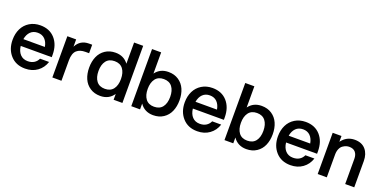

<svg xmlns="http://www.w3.org/2000/svg" viewBox="-15 -1492 4522 2275"><g transform="rotate(20 2245.5 -354.0)"><path d="M287.1 12.2Q170.9 12.2 102.1 -64.5Q33.2 -141.1 33.2 -259.8Q33.2 -337.4 63.2 -398.9Q93.3 -460.4 151.6 -496.3Q210 -532.2 287.1 -532.2Q403.8 -532.2 471.9 -455.3Q540 -378.4 540 -252.9V-223.1H148.9Q156.2 -157.2 192.1 -119.1Q228 -81.1 287.1 -81.1Q333.5 -81.1 366.5 -101.6Q399.4 -122.1 416 -159.2H529.8Q504.4 -80.6 440.4 -34.2Q376.5 12.2 287.1 12.2ZM150.9 -309.1H421.9Q411.6 -369.6 377 -404.3Q342.3 -439 287.1 -439Q231 -439 196 -404.3Q161.1 -369.6 150.9 -309.1Z M628.9 0V-520H739.7V-428.2Q789.1 -525.9 899.9 -525.9H939.9V-418.9H894.5Q859.9 -418.9 833.5 -410.9Q807.1 -402.8 786.4 -385Q765.6 -367.2 754.6 -335.2Q743.7 -303.2 743.7 -257.8V0Z M1512.2 0H1401.4V-73.2Q1343.3 12.2 1234.4 12.2Q1160.2 12.2 1106 -23.7Q1051.8 -59.6 1025.1 -120.6Q998.5 -181.6 998.5 -259.8Q998.5 -337.9 1025.1 -398.9Q1051.8 -460 1106 -496.1Q1160.2 -532.2 1234.4 -532.2Q1338.9 -532.2 1397.5 -453.1V-720.2H1512.2ZM1116.2 -259.8Q1116.2 -179.7 1151.9 -132.8Q1187.5 -85.9 1258.3 -85.9Q1328.1 -85.9 1363.8 -132.8Q1399.4 -179.7 1399.4 -259.8Q1399.4 -339.8 1363.8 -387Q1328.1 -434.1 1258.3 -434.1Q1188 -434.1 1152.1 -387.2Q1116.2 -340.3 1116.2 -259.8Z M1624 0V-720.2H1738.8V-453.1Q1797.4 -532.2 1901.9 -532.2Q1976.1 -532.2 2030.3 -496.1Q2084.5 -460 2111.1 -398.9Q2137.7 -337.9 2137.7 -259.8Q2137.7 -181.6 2111.1 -120.6Q2084.5 -59.6 2030.3 -23.7Q1976.1 12.2 1901.9 12.2Q1793 12.2 1734.9 -73.2V0ZM1877.9 -85.9Q1948.7 -85.9 1984.4 -132.8Q2020 -179.7 2020 -259.8Q2020 -340.3 1984.1 -387.2Q1948.2 -434.1 1877.9 -434.1Q1808.1 -434.1 1772.5 -387Q1736.8 -339.8 1736.8 -259.8Q1736.8 -179.7 1772.5 -132.8Q1808.1 -85.9 1877.9 -85.9Z M2457.5 12.2Q2341.3 12.2 2272.5 -64.5Q2203.6 -141.1 2203.6 -259.8Q2203.6 -337.4 2233.6 -398.9Q2263.7 -460.4 2322 -496.3Q2380.4 -532.2 2457.5 -532.2Q2574.2 -532.2 2642.3 -455.3Q2710.4 -378.4 2710.4 -252.9V-223.1H2319.3Q2326.7 -157.2 2362.5 -119.1Q2398.4 -81.1 2457.5 -81.1Q2503.9 -81.1 2536.9 -101.6Q2569.8 -122.1 2586.4 -159.2H2700.2Q2674.8 -80.6 2610.8 -34.2Q2546.9 12.2 2457.5 12.2ZM2321.3 -309.1H2592.3Q2582 -369.6 2547.4 -404.3Q2512.7 -439 2457.5 -439Q2401.4 -439 2366.5 -404.3Q2331.5 -369.6 2321.3 -309.1Z M2799.3 0V-720.2H2914.1V-453.1Q2972.7 -532.2 3077.1 -532.2Q3151.4 -532.2 3205.6 -496.1Q3259.8 -460 3286.4 -398.9Q3313 -337.9 3313 -259.8Q3313 -181.6 3286.4 -120.6Q3259.8 -59.6 3205.6 -23.7Q3151.4 12.2 3077.1 12.2Q2968.3 12.2 2910.2 -73.2V0ZM3053.2 -85.9Q3124 -85.9 3159.7 -132.8Q3195.3 -179.7 3195.3 -259.8Q3195.3 -340.3 3159.4 -387.2Q3123.5 -434.1 3053.2 -434.1Q2983.4 -434.1 2947.8 -387Q2912.1 -339.8 2912.1 -259.8Q2912.1 -179.7 2947.8 -132.8Q2983.4 -85.9 3053.2 -85.9Z M3632.8 12.2Q3516.6 12.2 3447.8 -64.5Q3378.9 -141.1 3378.9 -259.8Q3378.9 -337.4 3408.9 -398.9Q3439 -460.4 3497.3 -496.3Q3555.7 -532.2 3632.8 -532.2Q3749.5 -532.2 3817.6 -455.3Q3885.7 -378.4 3885.7 -252.9V-223.1H3494.6Q3502 -157.2 3537.8 -119.1Q3573.7 -81.1 3632.8 -81.1Q3679.2 -81.1 3712.2 -101.6Q3745.1 -122.1 3761.7 -159.2H3875.5Q3850.1 -80.6 3786.1 -34.2Q3722.2 12.2 3632.8 12.2ZM3496.6 -309.1H3767.6Q3757.3 -369.6 3722.7 -404.3Q3688 -439 3632.8 -439Q3576.7 -439 3541.7 -404.3Q3506.8 -369.6 3496.6 -309.1Z M4321.3 -317.9Q4321.3 -369.6 4295.4 -400.4Q4269.5 -431.2 4216.3 -431.2Q4197.8 -431.2 4178 -424.8Q4158.2 -418.5 4137.2 -403.8Q4116.2 -389.2 4102.8 -358.9Q4089.4 -328.6 4089.4 -287.1V0H3974.6V-520H4085.4V-446.8Q4148.4 -532.2 4250.5 -532.2Q4339.8 -532.2 4387.7 -476.6Q4435.5 -420.9 4435.5 -331.1V0H4321.3Z"/></g></svg>

Font: Aspekta 550
Style: Regular
Weight: 550
Designer: Ivo Dolenc
Version: Version 2.000